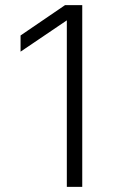

<svg xmlns="http://www.w3.org/2000/svg" viewBox="-20 -727 528 747"><path d="M300 0H240V-667L261 -662L60 -526V-589L233 -707H300Z"/></svg>

Font: 42dot Sans Light Light
Style: Regular
Weight: 300
Version: Version 1.000